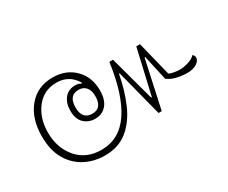

<svg xmlns="http://www.w3.org/2000/svg" viewBox="-67 -612 858 722"><g transform="rotate(-30 362.0 -250.5)"><path d="M221 -74Q175 -74 136 -94.5Q97 -115 74 -155Q51 -195 51 -255Q51 -332 90.5 -379.5Q130 -427 196 -427Q254 -427 290.5 -390.5Q327 -354 327 -296Q327 -256 308.5 -234Q290 -212 259 -212Q231 -212 211.5 -230Q192 -248 192 -285Q192 -317 208.5 -338Q225 -359 256 -359Q271 -359 279 -352L282 -356Q253 -403 199 -403Q144 -403 111 -360.5Q78 -318 78 -256Q78 -189 116.5 -144Q155 -99 221 -99Q299 -99 346 -168.5Q393 -238 411 -371H427L480 -176H483L528 -371H544L581 -222Q588 -218 602 -215.5Q616 -213 627 -213Q644 -213 664.5 -219.5Q685 -226 694 -237Q702 -231 702 -222Q702 -209 686.5 -198.5Q671 -188 642 -188Q628 -188 604 -192.5Q580 -197 561 -211L537 -319H534L489 -112H475L423 -314H420Q408 -249 384.5 -194.5Q361 -140 321.5 -107Q282 -74 221 -74ZM259 -234Q301 -234 301 -286Q301 -311 289.5 -324.5Q278 -338 258 -338Q215 -338 215 -286Q215 -234 259 -234Z"/></g></svg>

Font: Noto Serif Thai Condensed Thin
Style: Regular
Weight: 100
Width: 3
Designer: Monotype Design Team
Foundry: Monotype Imaging Inc.
Version: Version 2.001; ttfautohint (v1.8.4.7-5d5b)